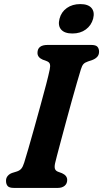

<svg xmlns="http://www.w3.org/2000/svg" viewBox="-20 -920 505 940"><path d="M249.5 -120Q245.5 -100.5 249.8 -91.5Q254 -82.5 266 -78.5L283.5 -72Q309 -60.5 309 -39Q309 -21 296.5 -10.5Q284 0 263 0H48Q25 0 17.2 -9.5Q9.5 -19 9.5 -34Q9 -48.5 17.8 -58.8Q26.5 -69 40 -73.5L61 -80Q76 -84.5 84.2 -94.2Q92.5 -104 98.5 -124Q106 -147.5 119 -192.5Q132 -237.5 147.5 -292.8Q163 -348 178.2 -403.8Q193.5 -459.5 205.8 -506.2Q218 -553 223.5 -580Q227 -596.5 224.2 -606.2Q221.5 -616 208 -621L189 -628Q163.5 -639 163.5 -661Q163.5 -700 213 -700H426.5Q449.5 -700 457.2 -690.8Q465 -681.5 465 -667Q465 -651.5 456 -641.8Q447 -632 432.5 -626.5L410.5 -619Q395.5 -614 388.5 -606.2Q381.5 -598.5 376 -580.5Q368.5 -556 356.5 -514.8Q344.5 -473.5 330.8 -424.2Q317 -375 303.5 -324.5Q290 -274 278.2 -230.5Q266.5 -187 258.8 -157.2Q251 -127.5 249.5 -120ZM334.5 -756Q296 -756 279.2 -775.5Q262.5 -795 271.5 -828.5Q280 -861.5 307.2 -880.8Q334.5 -900 373 -900Q411.5 -900 428 -880.8Q444.5 -861.5 436 -828.5Q427 -795.5 400.2 -775.8Q373.5 -756 334.5 -756Z"/></svg>

Font: Fraunces 9pt S100 SemiBold
Style: Italic
Weight: 600
Italic angle: -16°
Version: Version 1.000; ttfautohint (v1.8.3)